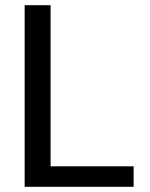

<svg xmlns="http://www.w3.org/2000/svg" viewBox="-20 -720 580 740"><path d="M75 0V-700H175V-79H495V0Z"/></svg>

Font: DM Sans 11pt Medium
Style: Regular
Weight: 500
Version: Version 4.004;gftools[0.9.30]